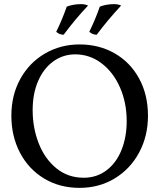

<svg xmlns="http://www.w3.org/2000/svg" viewBox="-20 -900 771 929"><path d="M35 -340Q35 -440 78.5 -518.5Q122 -597 197.5 -641Q273 -685 365 -685Q460 -685 535.5 -641.5Q611 -598 653.5 -519.5Q696 -441 696 -340Q696 -242 653.5 -162.5Q611 -83 535.5 -37Q460 9 365 9Q268 9 193 -36.5Q118 -82 76.5 -161.5Q35 -241 35 -340ZM593 -314Q593 -403 560.5 -477Q528 -551 471 -594Q414 -637 344 -637Q285 -637 238 -603Q191 -569 164.5 -508Q138 -447 138 -367Q138 -281 167.5 -206Q197 -131 253 -85.5Q309 -40 385 -40Q448 -40 495.5 -76Q543 -112 568 -174.5Q593 -237 593 -314ZM252 -746Q281 -805 303 -868Q335 -880 372 -880Q392 -880 406 -873Q346 -810 288 -732Q268 -732 252 -746ZM412 -746Q441 -805 463 -868Q495 -880 532 -880Q552 -880 566 -873Q500 -802 448 -732Q428 -732 412 -746Z"/></svg>

Font: Vollkorn SC
Style: Regular
Weight: 400
Designer: Friedrich Althausen
Foundry: Friedrich Althausen
Version: Version 4.015